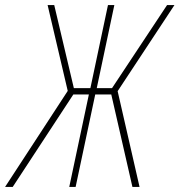

<svg xmlns="http://www.w3.org/2000/svg" viewBox="-81 -734 705 754"><path d="M-61 0H-31L207 -363H268L191 0H216L293 -363H356L439 0H467L381 -376L604 -714H575L359 -388H299L368 -714H343L274 -388H209L132 -714H106L185 -377Z"/></svg>

Font: Noto Sans ExtraCondensed Thin
Style: Italic
Weight: 100
Width: 2
Italic angle: -12°
Designer: Monotype Design Team
Foundry: Monotype Imaging Inc.
Version: Version 2.013